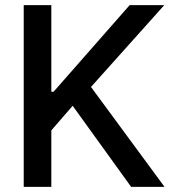

<svg xmlns="http://www.w3.org/2000/svg" viewBox="-20 -727 676 747"><path d="M72.3 -707H179.7V-370.1H188.5L484.4 -707H619.1L334 -388.7L620.1 0H490.2L262.7 -315.4L179.7 -219.7V0H72.3Z"/></svg>

Font: Pretendard Std Medium
Style: Regular
Weight: 500
Designer: Base glyphs from Inter by Rasmus Andersson; Hangeul glyphs from Noto Sans CJK(Source Han Sans) by Jang Soo-young and Kan
Foundry: Kil Hyung-jin
Version: Version 1.309